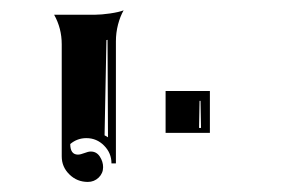

<svg xmlns="http://www.w3.org/2000/svg" viewBox="-20 -498 567 381"><path d="M87.4 -468.8H169.2Q180.7 -468.8 198.4 -471.3Q216.1 -473.9 225.3 -477.5Q218.5 -465.6 214.2 -449.3Q210 -433.1 210 -416V-173.8H201.2Q201.2 -194.3 186.5 -209.1Q171.9 -223.9 151.4 -223.9Q133.3 -223.9 119.4 -212.2Q119.4 -191.4 134.5 -191.2Q139.6 -191.2 147.3 -194.2Q155 -197.3 160.2 -197.3Q171.6 -197.3 178.1 -187.3Q184.6 -177.2 184.6 -166.3Q184.6 -154.1 175.7 -145.5Q166.7 -137 154.3 -137Q132.8 -137 117.7 -151.9Q102.5 -166.7 102.5 -187.7V-410.2Q102.5 -441.9 87.4 -468.8ZM187.5 -229.5 194.3 -225.6 193.4 -418.9 191.2 -418.5ZM308.6 -234.4V-317.4H396.5V-234.4ZM375 -244.1H378.9L377.9 -297.9H376Z"/></svg>

Font: AgreloyInT3
Style: Medium
Weight: 400
Designer: gluk
Foundry: gluk
Version: Version 0.27